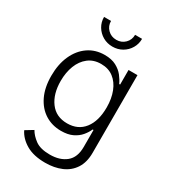

<svg xmlns="http://www.w3.org/2000/svg" viewBox="-230 -869 1063 1198"><g transform="rotate(30 301.5 -270.0)"><path d="M292.5 215.8Q209 215.8 155.5 184.6Q102.1 153.3 78.6 105L133.3 71.8Q150.9 103.5 187.5 130.4Q224.1 157.2 292.5 157.2Q364.7 157.2 408.7 121.3Q452.6 85.4 452.6 10.3V-112.3H446.3Q435.5 -86.9 414.8 -62.3Q394 -37.6 360.8 -21.7Q327.6 -5.9 278.8 -5.9Q213.9 -5.9 163.3 -37.8Q112.8 -69.8 84 -129.9Q55.2 -189.9 55.2 -273.9Q55.2 -357.4 83.5 -420.2Q111.8 -482.9 162.6 -518.1Q213.4 -553.2 280.3 -553.2Q330.1 -553.2 363.3 -535.4Q396.5 -517.6 416.7 -491.7Q437 -465.8 447.8 -440.9H454.6V-545.9H519V13.2Q519 82.5 489.5 127.4Q460 172.4 408.9 194.1Q357.9 215.8 292.5 215.8ZM288.6 -65.4Q366.7 -65.4 410.2 -121.3Q453.6 -177.2 453.6 -275.4Q453.6 -338.4 434.3 -387.7Q415 -437 378.4 -465.1Q341.8 -493.2 288.6 -493.2Q234.9 -493.2 197.5 -464.1Q160.2 -435.1 141.1 -385.7Q122.1 -336.4 122.1 -275.4Q122.1 -182.1 165.3 -123.8Q208.5 -65.4 288.6 -65.4ZM293.9 -621.6Q255.4 -621.6 224.4 -639.6Q193.4 -657.7 175 -688.2Q156.7 -718.8 156.7 -756.3H207Q207 -719.7 231.9 -695.1Q256.8 -670.4 293.9 -670.4Q330.6 -670.4 355.5 -695.1Q380.4 -719.7 380.4 -756.3H430.7Q430.7 -719.2 412.6 -688.5Q394.5 -657.7 363.3 -639.6Q332 -621.6 293.9 -621.6Z"/></g></svg>

Font: Inter Light
Style: Regular
Weight: 300
Designer: Rasmus Andersson
Foundry: rsms
Version: Version 4.000;git-a52131595